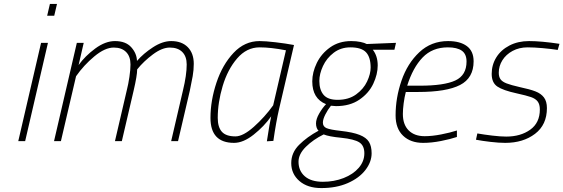

<svg xmlns="http://www.w3.org/2000/svg" viewBox="-20 -718 2867 977"><path d="M234 -698H270L256 -638H220ZM189 -500H224L108 0H73Z M371 -500H406L380 -387Q413 -433 464.5 -471Q516 -509 565 -509Q620 -509 648 -477.5Q676 -446 677 -408Q710 -446 758.5 -477.5Q807 -509 851 -509Q905 -509 935.5 -478Q966 -447 966 -393Q966 -362 960.5 -330.5Q955 -299 946 -257L886 0H851L911 -258Q930 -336 930 -390Q930 -431 907.5 -453.5Q885 -476 844 -476Q805 -476 758.5 -441.5Q712 -407 678 -365Q678 -334 660 -257L600 0H565L625 -258Q633 -289 638.5 -326.5Q644 -364 644 -390Q644 -431 621.5 -453.5Q599 -476 559 -476Q514 -476 460 -431Q406 -386 367 -330L290 0H255Z M1051 -118Q1051 -206 1081.5 -297.5Q1112 -389 1168.5 -449Q1225 -509 1301 -509Q1330 -509 1381.5 -503Q1433 -497 1476 -489L1400 -163Q1385 -99 1371 -1L1338 1Q1353 -98 1360 -126Q1324 -75 1271 -33Q1218 9 1171 9Q1051 9 1051 -118ZM1370 -182 1435 -462Q1358 -477 1301 -477Q1235 -477 1186.5 -420.5Q1138 -364 1113 -280Q1088 -196 1088 -118Q1088 -71 1109 -47.5Q1130 -24 1178 -24Q1217 -24 1272 -73Q1327 -122 1370 -182Z M1462 112Q1462 59 1502 19Q1542 -21 1601 -53Q1595 -58 1591.5 -68Q1588 -78 1588 -90Q1588 -112 1604 -140Q1620 -168 1639 -188Q1569 -216 1569 -304Q1569 -350 1592 -397.5Q1615 -445 1660 -477Q1705 -509 1767 -509Q1793 -509 1814.5 -504.5Q1836 -500 1846 -494L1995 -500L1987 -465H1877Q1902 -433 1902 -385Q1902 -340 1879.5 -292Q1857 -244 1809 -211Q1761 -178 1690 -178L1664 -180Q1648 -160 1635.5 -135.5Q1623 -111 1623 -94Q1623 -74 1641.5 -66Q1660 -58 1714 -52Q1776 -45 1810 -31.5Q1844 -18 1857.5 4Q1871 26 1871 62Q1871 106 1839.5 147Q1808 188 1750 213.5Q1692 239 1615 239Q1545 239 1503.5 203Q1462 167 1462 112ZM1866 -374Q1866 -427 1842.5 -452Q1819 -477 1763 -477Q1714 -477 1678 -449.5Q1642 -422 1623.5 -382Q1605 -342 1605 -306Q1605 -261 1626.5 -235.5Q1648 -210 1698 -210Q1754 -210 1792 -237.5Q1830 -265 1848 -303.5Q1866 -342 1866 -374ZM1834 62Q1834 23 1808.5 6.5Q1783 -10 1716 -17Q1653 -23 1627 -34Q1574 -8 1536.5 29Q1499 66 1499 105Q1499 151 1531 179Q1563 207 1623 207Q1680 207 1728.5 188Q1777 169 1805.5 136Q1834 103 1834 62Z M1993 -131Q1993 -220 2023 -307.5Q2053 -395 2113.5 -452Q2174 -509 2260 -509Q2321 -509 2355.5 -483.5Q2390 -458 2390 -406Q2390 -321 2321 -285.5Q2252 -250 2108 -250H2045Q2038 -223 2034 -192Q2030 -161 2030 -138Q2030 -84 2059.5 -54.5Q2089 -25 2141 -25Q2179 -25 2225 -34Q2271 -43 2305 -54V-21Q2272 -10 2224 -0.5Q2176 9 2133 9Q2069 9 2031 -27.5Q1993 -64 1993 -131ZM2117 -282Q2240 -282 2297 -308.5Q2354 -335 2354 -405Q2354 -443 2330 -460Q2306 -477 2259 -477Q2180 -477 2130.5 -425.5Q2081 -374 2052 -282Z M2402 -7 2409 -39Q2443 -33 2485 -28Q2527 -23 2556 -23Q2629 -23 2678 -58Q2727 -93 2727 -161Q2727 -187 2716 -201.5Q2705 -216 2682 -224Q2659 -232 2609 -243Q2540 -258 2511 -277.5Q2482 -297 2482 -342Q2482 -388 2505.5 -426Q2529 -464 2572.5 -486.5Q2616 -509 2672 -509Q2734 -509 2827 -495L2818 -464Q2786 -469 2742 -473Q2698 -477 2665 -477Q2622 -477 2588.5 -459Q2555 -441 2536.5 -411.5Q2518 -382 2518 -348Q2518 -327 2527 -314.5Q2536 -302 2558 -293.5Q2580 -285 2624 -275Q2676 -264 2704.5 -253Q2733 -242 2748 -222Q2763 -202 2763 -168Q2763 -83 2702.5 -37Q2642 9 2551 9Q2519 9 2476 4Q2433 -1 2402 -7Z"/></svg>

Font: Cairo ExtraLight
Style: Italic
Weight: 275
Italic angle: -13°
Designer: Mohamed Gaber, Accademia di Belle Arti di Urbino and others
Foundry: Kief Type Foundry, Accademia di Belle Arti di Urbino and others
Version: Version 3.011